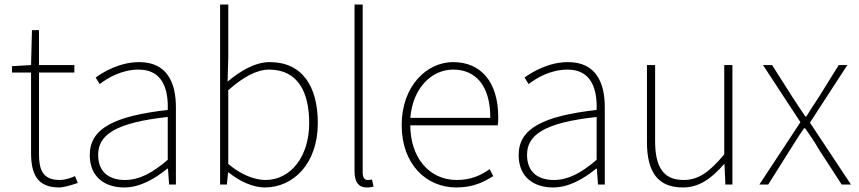

<svg xmlns="http://www.w3.org/2000/svg" viewBox="-20 -814 3789 847"><path d="M241 13C259 13 292 4 323 -7L311 -37C292 -28 264 -20 244 -20C167 -20 152 -67 152 -135V-494H308V-527H152V-681H121L117 -527L33 -522V-494H117V-140C117 -48 143 13 241 13Z M528 13C598 13 664 -26 718 -70H721L726 0H756V-341C756 -448 718 -540 594 -540C508 -540 435 -496 402 -472L420 -443C454 -470 517 -507 592 -507C701 -507 723 -414 720 -329C483 -302 376 -247 376 -130C376 -30 446 13 528 13ZM531 -20C467 -20 413 -50 413 -131C413 -220 491 -273 720 -298V-109C651 -50 594 -20 531 -20Z M1148 13C1274 13 1382 -92 1382 -271C1382 -434 1313 -540 1170 -540C1104 -540 1039 -500 984 -454L987 -560V-794H951V0H981L986 -53H989C1038 -13 1098 13 1148 13ZM1151 -20C1109 -20 1047 -39 987 -91V-416C1052 -474 1113 -507 1167 -507C1296 -507 1344 -405 1344 -271C1344 -124 1263 -20 1151 -20Z M1598 13C1613 13 1619 11 1628 9L1621 -22C1610 -20 1606 -20 1602 -20C1588 -20 1580 -31 1580 -53V-794H1544V-59C1544 -8 1564 13 1598 13Z M1993 13C2071 13 2116 -13 2156 -37L2140 -68C2100 -39 2055 -20 1995 -20C1871 -20 1790 -122 1790 -261H2176C2178 -275 2178 -286 2178 -297C2178 -453 2101 -540 1979 -540C1862 -540 1752 -434 1752 -262C1752 -90 1860 13 1993 13ZM1790 -294C1801 -427 1885 -507 1979 -507C2078 -507 2143 -437 2143 -294Z M2420 13C2490 13 2556 -26 2610 -70H2613L2618 0H2648V-341C2648 -448 2610 -540 2486 -540C2400 -540 2327 -496 2294 -472L2312 -443C2346 -470 2409 -507 2484 -507C2593 -507 2615 -414 2612 -329C2375 -302 2268 -247 2268 -130C2268 -30 2338 13 2420 13ZM2423 -20C2359 -20 2305 -50 2305 -131C2305 -220 2383 -273 2612 -298V-109C2543 -50 2486 -20 2423 -20Z M2993 13C3066 13 3121 -29 3174 -90H3176L3180 0H3211V-527H3175V-133C3110 -55 3061 -20 2996 -20C2907 -20 2870 -76 2870 -192V-527H2834V-188C2834 -51 2885 13 2993 13Z M3330 0H3369L3464 -151C3485 -184 3505 -217 3527 -248H3532C3554 -217 3576 -184 3595 -151L3693 0H3734L3553 -273L3718 -527H3680L3593 -387C3573 -358 3556 -330 3537 -300H3533C3513 -330 3493 -358 3475 -387L3386 -527H3346L3511 -275Z"/></svg>

Font: Source Han Sans JP VF
Style: Regular
Weight: 250
Designer: Ryoko NISHIZUKA 西塚涼子 (kana, bopomofo & ideographs); Paul D. Hunt (Latin, Greek & Cyrillic); Sandoll Communications 산돌커뮤니
Foundry: Adobe
Version: Version 2.004;hotconv 1.0.118;makeotfexe 2.5.65603